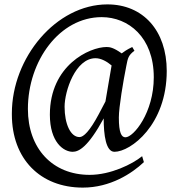

<svg xmlns="http://www.w3.org/2000/svg" viewBox="-20 -671 817 874"><path d="M274 -185C274 -256 323 -406 415 -406C440 -406 467 -391 488 -373C486 -358 465 -242 460 -209L430 -152C388 -73 360 -47 342 -47C301 -47 274 -107 274 -185ZM34 -155V-150C34 52 163 183 357 183C482 183 580 119 635 67L627 40C583 76 484 125 388 125C219 125 107 5 107 -175C107 -394 251 -593 443 -593C564 -593 680 -502 680 -319C680 -158 588 -46 551 -46C533 -46 521 -66 521 -136C521 -183 541 -301 555 -371C562 -407 564 -419 592 -440L582 -457C557 -445 543 -435 534 -428C496 -455 479 -457 465 -457C388 -457 207 -374 207 -149C207 -24 269 20 311 20C339 20 381 -2 452 -132C452 -56 462 20 501 20C575 20 739 -103 739 -348C739 -532 631 -651 469 -651C235 -651 34 -408 34 -155Z"/></svg>

Font: Temporarium
Style: Italic
Weight: 400
Italic angle: -7°
Version: Version 1.1